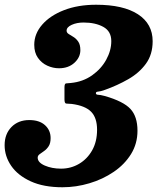

<svg xmlns="http://www.w3.org/2000/svg" viewBox="-36 -780 664 810"><path d="M-16.5 -167.5Q-16.5 -214.5 12.2 -244Q41 -273.5 87.5 -273.5Q130 -273.5 153.8 -252Q177.5 -230.5 177.5 -197.5Q177.5 -175.5 169.2 -163Q161 -150.5 150.2 -143Q139.5 -135.5 131.2 -129.5Q123 -123.5 123 -115Q123 -94.5 153 -81.5Q183 -68.5 221.5 -68.5Q263 -68.5 297.5 -88.8Q332 -109 352.8 -145.8Q373.5 -182.5 373.5 -232.5Q373.5 -283 348.5 -308.5Q323.5 -334 267 -341.5Q252 -343 244 -343Q236 -343 236 -361V-411Q236 -428 243 -428.2Q250 -428.5 263.5 -430Q314 -435 352.5 -462.2Q391 -489.5 412.2 -528.2Q433.5 -567 433.5 -606.5Q433.5 -648 400 -666.5Q366.5 -685 316.5 -685Q288 -685 266.5 -675.2Q245 -665.5 245 -650.5Q245 -642 253.8 -636.5Q262.5 -631 274 -624Q285.5 -617 294.2 -604.2Q303 -591.5 303 -568.5Q303 -538 277.8 -515Q252.5 -492 213 -492Q187.5 -492 163.5 -503Q139.5 -514 124 -536Q108.5 -558 108.5 -591Q108.5 -637.5 142 -676Q175.5 -714.5 234.2 -737.2Q293 -760 369.5 -760Q484 -760 546 -719.8Q608 -679.5 608 -606Q608 -550 579.5 -511Q551 -472 505 -445.8Q459 -419.5 407 -401Q387.5 -394 378 -393.5Q368.5 -393 368.5 -387Q368.5 -380.5 377.8 -380.2Q387 -380 406 -375Q484.5 -352.5 514.2 -320.5Q544 -288.5 544 -228.5Q544 -174 516.8 -130Q489.5 -86 443.5 -54.8Q397.5 -23.5 341.2 -6.8Q285 10 227.5 10Q148 10 93.5 -15Q39 -40 11.2 -80.5Q-16.5 -121 -16.5 -167.5Z"/></svg>

Font: Besley* Heavy
Style: Italic
Weight: 800
Italic angle: -13°
Designer: Owen Earl
Foundry: indestructible type*
Version: Version 3.000; ttfautohint (v1.8.3)